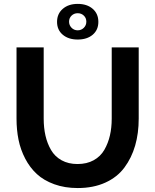

<svg xmlns="http://www.w3.org/2000/svg" viewBox="-20 -951 790 976"><path d="M375 -931.2Q422.4 -931.2 451.2 -906.2Q480 -881.3 480 -839.8Q480 -798.8 451.2 -774.4Q422.4 -750 375 -750Q328.1 -750 299.1 -774.4Q270 -798.8 270 -839.8Q270 -880.9 299.1 -906Q328.1 -931.2 375 -931.2ZM331.1 -840.8Q331.1 -822.8 343.8 -809.8Q356.4 -796.9 375 -796.9Q393.1 -796.9 406 -809.6Q418.9 -822.3 418.9 -840.8Q418.9 -859.4 406.2 -871.6Q393.6 -883.8 375 -883.8Q356.4 -883.8 343.8 -871.6Q331.1 -859.4 331.1 -840.8ZM375 4.9Q309.1 4.9 255.9 -14.4Q202.6 -33.7 167.2 -66.4Q131.8 -99.1 108.2 -144.5Q84.5 -189.9 74.2 -240.5Q64 -291 64 -348.1V-710H202.1V-348.1Q202.1 -301.3 211.2 -261.5Q220.2 -221.7 239.5 -188.5Q258.8 -155.3 293.2 -136.2Q327.6 -117.2 374 -117.2Q421.4 -117.2 456.3 -136.5Q491.2 -155.8 510.5 -189.5Q529.8 -223.1 538.8 -262.5Q547.9 -301.8 547.9 -348.1V-710H685.1V-348.1Q685.1 -273.4 667 -210.9Q648.9 -148.4 612.5 -99.4Q576.2 -50.3 515.4 -22.7Q454.6 4.9 375 4.9Z"/></svg>

Font: Rawline
Style: Bold
Weight: 700
Designer: Matt McInerney, Pablo Impallari, Rodrigo Fuenzalida
Foundry: Matt McInerney, Pablo Impallari, Rodrigo Fuenzalida
Version: Version 4.020;PS 004.020;hotconv 1.0.88;makeotf.lib2.5.64775